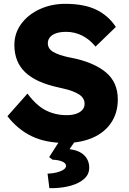

<svg xmlns="http://www.w3.org/2000/svg" viewBox="-20 -736 674 1002"><path d="M18.8 -129.6 123.4 -247.6Q170.2 -184.6 219.7 -159.8Q269.2 -135 328 -135Q355.2 -135 376.3 -141.9Q397.4 -148.8 409.4 -162Q421.4 -175.2 421.4 -194.4Q421.4 -224.8 392 -243.5Q362.6 -262.2 309.8 -274L284 -280Q167.6 -305.2 111.3 -359.1Q55 -413 55 -501.4Q55 -563.4 91.5 -612.4Q128 -661.4 188.7 -688.7Q249.4 -716 320 -716Q419 -716 482.2 -685.4Q545.4 -654.8 584.6 -595.4L478.6 -492.8Q447.4 -531 408.3 -550.4Q369.2 -569.8 325.4 -569.8Q295.8 -569.8 274.4 -562.9Q253 -556 241.3 -542.4Q229.6 -528.8 229.6 -510.4Q229.6 -481.8 257.1 -465.4Q284.6 -449 338 -437.2L350.2 -435Q467.2 -412 531 -359.8Q594.8 -307.6 594.8 -217.6Q594.8 -146.8 559.9 -95.2Q525 -43.6 462.7 -16.8Q400.4 10 320.6 10Q217.8 10 144.8 -25.5Q71.8 -61 18.8 -129.6ZM233.6 170Q254.8 169 275.6 164Q296.4 159 310.5 150Q324.6 141 324.6 130.2Q324.6 114.6 303.1 106.3Q281.6 98 254.4 97.6L236.6 84L305.6 -24H388.6L343 42.4Q393.8 48.8 419.7 74.6Q445.6 100.4 445.6 139Q445.6 174.4 418.9 197.7Q392.2 221 350.5 232.7Q308.8 244.4 261.4 245.8H237.6L228.2 170Z"/></svg>

Font: Easer Grotesk Variable
Style: Regular
Weight: 400
Designer: Boardeaser, Bonnie Shaver-Troup, Thomas Jockin
Foundry: Lexend
Version: Version 1.001;Glyphs 3.1.2 (3151)